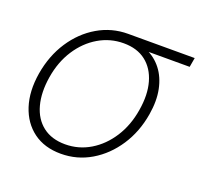

<svg xmlns="http://www.w3.org/2000/svg" viewBox="-99 -633 789 753"><g transform="rotate(20 295.5 -256.0)"><path d="M225.6 9.8Q157.2 9.8 110.8 -24.4Q64.5 -58.6 44.9 -118.9Q25.4 -179.2 38.1 -256.8Q51.3 -335 90.6 -394.8Q129.9 -454.6 187.7 -488.5Q245.6 -522.5 313.5 -522.5H591.3L584.5 -483.4H377.9L310.5 -481.9Q254.4 -481.9 206.3 -453.6Q158.2 -425.3 125.2 -374.5Q92.3 -323.7 81.5 -256.8Q70.8 -190.4 84.7 -139.2Q98.6 -87.9 135.5 -59.3Q172.4 -30.8 228.5 -30.8Q285.2 -30.8 333 -59.6Q380.9 -88.4 413.6 -139.4Q446.3 -190.4 457 -256.8Q468.3 -323.7 453.9 -374.5Q439.5 -425.3 403.1 -453.6Q366.7 -481.9 310.5 -481.9L311 -507.3Q360.8 -507.3 400.1 -490Q439.5 -472.7 465.1 -439.7Q490.7 -406.7 500.2 -360.1Q509.8 -313.5 500 -254.9Q487.3 -178.2 448 -118.4Q408.7 -58.6 351.1 -24.4Q293.5 9.8 225.6 9.8Z"/></g></svg>

Font: Inter 28pt ExtraLight
Style: Italic
Weight: 250
Italic angle: -9.3988°
Designer: Rasmus Andersson
Foundry: rsms
Version: Version 4.001;git-66647c0bb